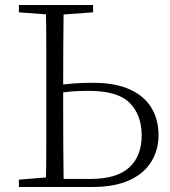

<svg xmlns="http://www.w3.org/2000/svg" viewBox="-20 -743 677 763"><path d="M198 0V-32H341Q443 -32 493 -77Q543 -122 543 -205Q543 -286 495.5 -334Q448 -382 332 -382Q296 -382 263.5 -379.5Q231 -377 198 -370V-402Q236 -409 273.5 -411.5Q311 -414 349 -414Q437 -414 495 -388Q553 -362 581.5 -315Q610 -268 610 -206Q610 -147 581 -100Q552 -53 493.5 -26.5Q435 0 348 0ZM162 0Q164 -83 164 -166Q164 -249 164 -333V-390Q164 -474 164 -557.5Q164 -641 162 -723H233Q232 -641 231.5 -557.5Q231 -474 231 -389V-333Q231 -249 231.5 -166Q232 -83 233 0ZM55 -694V-723H350V-694L212 -684H188ZM55 0V-29L188 -40H198V0Z"/></svg>

Font: Source Han Serif JP VF
Style: Regular
Weight: 250
Designer: Ryoko NISHIZUKA 西塚涼子 (kana & ideographs); Frank Grießhammer (Latin, Greek & Cyrillic); Wenlong ZHANG 张文龙 (bopomofo); San
Foundry: Adobe
Version: Version 2.001;hotconv 1.1.0;makeotfexe 2.6.0